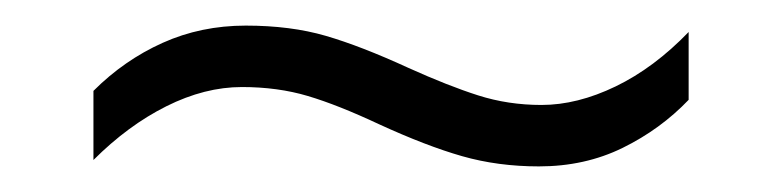

<svg xmlns="http://www.w3.org/2000/svg" viewBox="-20 -428 611 150"><path d="M276 -331Q244 -346 220.5 -353Q197 -360 169 -360Q140 -360 110 -345Q80 -330 53 -303V-357Q77 -381 107 -394.5Q137 -408 172 -408Q207 -408 234.5 -400Q262 -392 299 -375Q330 -361 353.5 -353.5Q377 -346 403 -346Q431 -346 461 -360.5Q491 -375 518 -403V-350Q496 -327 466.5 -312.5Q437 -298 401 -298Q369 -298 341 -306Q313 -314 276 -331Z"/></svg>

Font: Noto Sans Khmer Light
Style: Regular
Weight: 300
Version: Version 2.003